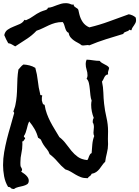

<svg xmlns="http://www.w3.org/2000/svg" viewBox="-45 -1077 894 1232"><path d="M655.3 -641.6Q653.3 -629.9 649.9 -621.6Q646.5 -613.3 648.4 -599.6Q638.7 -598.6 633.3 -593.3Q627.9 -587.9 624.5 -581.1Q621.1 -574.2 617.7 -566.9Q614.3 -559.6 609.4 -553.7Q617.2 -518.6 618.2 -482.4Q619.1 -446.3 623 -411.1Q627.9 -366.2 638.2 -322.8Q648.4 -279.3 648.4 -234.4Q648.4 -220.7 647.9 -209Q647.5 -197.3 647.5 -184.6Q647.5 -176.8 647.9 -168.5Q648.4 -160.2 648.4 -152.3Q648.4 -124 641.1 -95.7Q633.8 -67.4 629.9 -39.1Q618.2 -28.3 609.9 -15.6Q601.6 -2.9 592.8 7.8Q584 18.6 572.3 26.9Q560.5 35.2 543 38.1Q540 47.9 531.7 52.7Q523.4 57.6 517.6 66.4H515.6Q491.2 66.4 473.6 59.6Q456.1 52.7 440.9 43.9Q425.8 35.2 410.2 25.4Q394.5 15.6 374 9.8Q346.7 -12.7 324.2 -39.6Q301.8 -66.4 273.4 -87.9Q266.6 -107.4 255.4 -120.1Q244.1 -132.8 233.4 -149.4Q228.5 -156.2 226.1 -162.1Q223.6 -168 219.7 -175.8Q216.8 -183.6 210.4 -186.5Q204.1 -189.5 199.2 -193.4Q191.4 -223.6 176.8 -249Q162.1 -274.4 142.6 -297.9Q136.7 -287.1 133.3 -274.9Q129.9 -262.7 127 -250.5Q124 -238.3 119.6 -226.1Q115.2 -213.9 108.4 -204.1V-201.2Q108.4 -196.3 112.3 -195.3Q116.2 -194.3 116.2 -189.5Q116.2 -188.5 115.7 -187.5Q115.2 -186.5 115.2 -185.5Q110.4 -181.6 107.9 -175.8Q105.5 -169.9 97.7 -168.9Q98.6 -164.1 98.6 -159.2V-150.4Q98.6 -122.1 92.3 -93.8Q85.9 -65.4 85.9 -36.1V-23.4Q85.9 -16.6 86.9 -10.7Q88.9 -4.9 92.8 1Q96.7 6.8 96.7 11.7Q96.7 18.6 90.8 24.4Q97.7 29.3 106.4 35.2Q115.2 41 122.6 48.3Q129.9 55.7 134.8 64Q139.6 72.3 139.6 82Q139.6 98.6 128.9 105.5Q118.2 112.3 103 116.2Q87.9 120.1 71.8 123.5Q55.7 127 44.9 135.7H42Q30.3 135.7 24.4 128.9Q18.6 122.1 6.8 122.1Q-11.7 91.8 -18.6 54.2Q-25.4 16.6 -25.4 -17.6Q-25.4 -59.6 -18.1 -101.6Q-10.7 -143.6 -0.5 -184.6Q9.8 -225.6 22 -266.1Q34.2 -306.6 44.9 -347.7L45.9 -350.6Q45.9 -355.5 43.5 -357.4Q41 -359.4 41 -363.3Q41 -365.2 42 -365.2Q44.9 -375 48.3 -383.8Q51.8 -392.6 53.7 -403.3Q59.6 -430.7 62 -459.5Q64.5 -488.3 64.9 -516.6Q65.4 -544.9 66.9 -573.7Q68.4 -602.5 73.2 -630.9Q81.1 -638.7 87.9 -647.5Q94.7 -656.2 105.5 -663.1Q125 -662.1 144.5 -657.2Q164.1 -652.3 181.6 -641.6Q193.4 -599.6 197.8 -557.6Q202.1 -515.6 212.9 -473.6V-470.7Q212.9 -465.8 218.3 -466.3Q223.6 -466.8 226.6 -462.9Q224.6 -460 224.1 -456.1Q223.6 -452.1 223.6 -448.2V-431.6Q225.6 -423.8 228.5 -415Q231.4 -406.2 241.2 -404.3Q246.1 -373 255.9 -346.7Q265.6 -320.3 278.3 -295.9Q291 -271.5 305.7 -247.6Q320.3 -223.6 335.9 -197.3Q360.4 -178.7 377.9 -154.8Q395.5 -130.9 413.6 -108.9Q431.6 -86.9 454.6 -70.3Q477.5 -53.7 514.6 -49.8Q519.5 -53.7 521.5 -60.5L526.4 -74.2Q529.3 -81.1 532.7 -86.4Q536.1 -91.8 543 -94.7Q544.9 -122.1 547.4 -150.4Q549.8 -178.7 559.6 -204.1Q554.7 -212.9 554.7 -225.6Q554.7 -235.4 556.2 -244.1Q557.6 -252.9 557.6 -261.7Q557.6 -280.3 549.8 -292Q549.8 -298.8 550.8 -306.2Q551.8 -313.5 556.6 -320.3Q548.8 -339.8 544.4 -361.3Q540 -382.8 540 -405.3Q540 -418 543 -431.6Q537.1 -446.3 535.2 -465.8L531.2 -505.9Q529.3 -526.4 525.4 -543.9Q521.5 -561.5 510.7 -572.3Q516.6 -581.1 516.6 -592.8Q516.6 -612.3 510.7 -629.9Q504.9 -647.5 504.9 -667Q504.9 -680.7 510.7 -694.3Q532.2 -693.4 553.2 -689.9Q574.2 -686.5 594.7 -686.5Q600.6 -678.7 608.4 -673.8Q616.2 -668.9 625 -664.6Q633.8 -660.2 642.1 -655.3Q650.4 -650.4 655.3 -641.6ZM828.1 -948.2Q828.1 -937.5 824.2 -929.7Q820.3 -921.9 815.4 -915Q810.5 -908.2 805.7 -900.9Q800.8 -893.6 798.8 -883.8L795.9 -882.8Q792 -882.8 789.6 -884.3Q787.1 -885.7 784.2 -886.7Q782.2 -880.9 776.4 -878.4Q770.5 -876 764.6 -874Q758.8 -872.1 753.4 -869.1Q748 -866.2 746.1 -859.4Q690.4 -842.8 636.2 -825.7Q582 -808.6 528.3 -786.1Q522.5 -788.1 518.6 -788.1Q510.7 -788.1 503.9 -786.6Q497.1 -785.2 489.3 -785.2Q483.4 -785.2 479.5 -786.1Q467.8 -795.9 454.1 -802.7Q440.4 -809.6 428.7 -817.9Q417 -826.2 407.7 -837.4Q398.4 -848.6 395.5 -866.2Q385.7 -870.1 380.9 -878.9Q376 -887.7 373 -897.9Q370.1 -908.2 366.7 -918.5Q363.3 -928.7 357.4 -935.5Q330.1 -935.5 309.1 -929.7Q288.1 -923.8 269 -915Q250 -906.2 231.4 -897Q212.9 -887.7 189.5 -879.9Q160.2 -848.6 124 -825.7Q87.9 -802.7 52.7 -779.3Q40 -786.1 30.8 -792Q21.5 -797.9 7.8 -799.8Q0 -812.5 -5.9 -825.2Q-11.7 -837.9 -17.6 -851.6Q-12.7 -875 4.4 -886.7Q21.5 -898.4 42 -906.2Q62.5 -914.1 82 -922.9Q101.6 -931.6 112.3 -950.2Q116.2 -947.3 122.1 -947.3Q147.5 -958 168.9 -973.6Q190.4 -989.3 214.8 -1001Q222.7 -1004.9 231 -1007.3Q239.3 -1009.8 248 -1012.7Q259.8 -1016.6 262.7 -1027.3Q278.3 -1028.3 292 -1033.2Q305.7 -1038.1 319.3 -1043.5Q333 -1048.8 346.7 -1052.7Q360.4 -1056.6 376 -1056.6Q381.8 -1056.6 386.2 -1056.2Q390.6 -1055.7 395.5 -1054.7Q404.3 -1052.7 410.6 -1049.3Q417 -1045.9 427.7 -1047.9Q427.7 -1040 432.1 -1035.6Q436.5 -1031.2 441.9 -1028.3Q447.3 -1025.4 451.7 -1022Q456.1 -1018.6 458 -1012.7Q460 -1006.8 460.9 -999.5Q461.9 -992.2 463.9 -986.3Q470.7 -958 485.8 -935.5Q501 -913.1 528.3 -901.4Q593.8 -917 655.8 -939.9Q717.8 -962.9 781.2 -985.4Q793.9 -983.4 805.7 -978Q817.4 -972.7 826.2 -963.9Q828.1 -954.1 828.1 -948.2Z"/></svg>

Font: Rock Salt
Style: Regular
Weight: 400
Version: Version 1.001